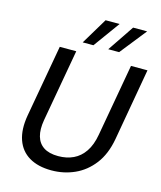

<svg xmlns="http://www.w3.org/2000/svg" viewBox="-134 -1016 945 1125"><g transform="rotate(15 339.0 -454.0)"><path d="M285 12Q204 12 150 -20Q96 -52 74.5 -113.5Q53 -175 68 -262L146 -700H246L168 -261Q158 -203 169.5 -162.5Q181 -122 214 -100.5Q247 -79 302 -79Q353 -79 393.5 -98Q434 -117 461.5 -157.5Q489 -198 500 -261L578 -700H678L601 -262Q584 -168 537.5 -107.5Q491 -47 425.5 -17.5Q360 12 285 12ZM424 -760 532 -920H617L490 -760ZM269 -760 365 -920H450L334 -760Z"/></g></svg>

Font: DM Sans Medium
Style: Italic
Weight: 500
Italic angle: -10°
Designer: Colophon Foundry, Jonny Pinhorn
Foundry: Colophon Foundry
Version: Version 4.004;gftools[0.9.30]